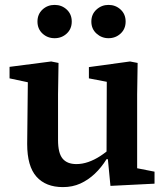

<svg xmlns="http://www.w3.org/2000/svg" viewBox="-20 -750 680 784"><path d="M237 14Q167 14 129 -28.5Q91 -71 91 -162L94 -446L127 -407L19 -430V-477L189 -499L219 -493L217 -365V-178Q217 -125 235.5 -102.5Q254 -80 292 -80Q316 -80 340.5 -88.5Q365 -97 389 -112.5Q413 -128 436 -149L445 -100H415Q394 -66 367 -40.5Q340 -15 308 -0.5Q276 14 237 14ZM431 9 420 -105 415 -106 416 -416 343 -430V-476L511 -499L542 -493L540 -365V-63L611 -49V0ZM203 -594Q174 -594 153.5 -613Q133 -632 133 -662Q133 -692 153.5 -711Q174 -730 203 -730Q232 -730 252.5 -711Q273 -692 273 -662Q273 -632 252.5 -613Q232 -594 203 -594ZM423 -594Q395 -594 374 -613Q353 -632 353 -662Q353 -692 374 -711Q395 -730 423 -730Q452 -730 472.5 -711Q493 -692 493 -662Q493 -632 472.5 -613Q452 -594 423 -594Z"/></svg>

Font: Source Serif 4 SemiBold
Style: Regular
Weight: 600
Designer: Frank Grießhammer
Foundry: Adobe Systems Incorporated
Version: Version 4.004;hotconv 1.0.116;makeotfexe 2.5.65601